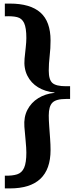

<svg xmlns="http://www.w3.org/2000/svg" viewBox="-20 -780 411 1071"><path d="M35 271H7V200Q49 201 75.5 192.5Q102 184 114.5 156Q127 128 127 71Q127 47 123 5.5Q119 -36 116 -73Q112 -127 133 -167.5Q154 -208 193.5 -232.5Q233 -257 284 -262V-264Q232 -269 192.5 -293Q153 -317 132.5 -358Q112 -399 117 -453Q120 -484 123.5 -515Q127 -546 127 -568Q127 -625 114.5 -651.5Q102 -678 75.5 -684.5Q49 -691 7 -689V-760H35Q149 -760 205.5 -710Q262 -660 262 -554Q262 -510 257 -467.5Q252 -425 252 -386Q252 -335 272.5 -317Q293 -299 348 -299H371V-228H348Q293 -228 272.5 -207.5Q252 -187 252 -136Q252 -110 254.5 -76Q257 -42 259.5 -7Q262 28 262 57Q262 271 35 271Z"/></svg>

Font: Lora
Style: Bold
Weight: 700
Designer: Olga Karpushina, Alexei Vanyashin (Cyrillic)
Foundry: Cyreal
Version: Version 3.006; ttfautohint (v1.8.4.7-5d5b);gftools[0.9.30]